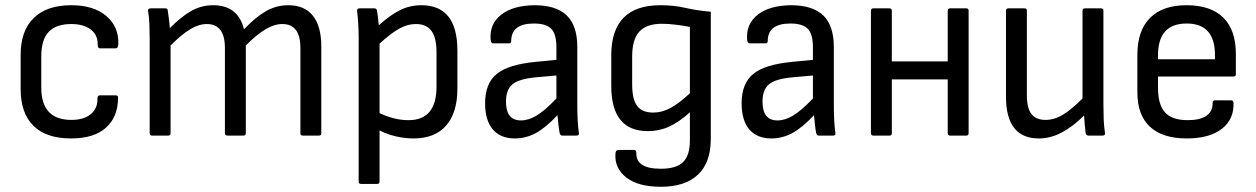

<svg xmlns="http://www.w3.org/2000/svg" viewBox="-20 -519 4808 735"><path d="M252 11Q157 11 108 -37.5Q59 -86 59 -178V-309Q59 -401 109 -450Q159 -499 253 -499Q337 -499 385.5 -459Q434 -419 433 -353Q433 -334 423 -334H363Q354 -334 354 -347Q355 -385 327.5 -406Q300 -427 253 -427Q195 -427 166.5 -397Q138 -367 138 -303V-184Q138 -60 253 -60Q301 -60 327.5 -82Q354 -104 353 -141Q353 -154 362 -154H423Q432 -154 432 -146Q432 -72 386 -30.5Q340 11 252 11Z M562 0Q553 0 553 -9V-366Q553 -395 552 -424Q551 -453 547 -476Q545 -487 557 -487H613Q621 -487 622 -480Q624 -464 626.5 -447Q629 -430 630 -411Q673 -455 712 -477Q751 -499 796 -499Q891 -499 914 -407Q959 -454 998.5 -476.5Q1038 -499 1084 -499Q1146 -499 1178 -458.5Q1210 -418 1210 -341V-9Q1210 0 1201 0H1139Q1130 0 1130 -9V-335Q1130 -427 1061 -427Q1030 -427 996.5 -407Q963 -387 921 -345V-9Q921 0 912 0H851Q841 0 841 -9V-335Q841 -427 772 -427Q741 -427 708 -407Q675 -387 633 -345V-9Q633 0 624 0Z M1362 185Q1353 185 1353 176V-374Q1353 -398 1351.5 -426Q1350 -454 1347 -476Q1346 -487 1356 -487H1413Q1422 -487 1423 -478Q1425 -468 1427 -452Q1429 -436 1430 -422Q1473 -461 1511 -480Q1549 -499 1593 -499Q1731 -499 1731 -325V-180Q1731 -88 1688 -38.5Q1645 11 1563 11Q1531 11 1495.5 3Q1460 -5 1433 -20V176Q1433 185 1424 185ZM1572 -427Q1540 -427 1508.5 -409.5Q1477 -392 1433 -352V-86Q1490 -59 1544 -59Q1651 -59 1651 -187V-319Q1651 -375 1631.5 -401Q1612 -427 1572 -427Z M1951 11Q1896 11 1866.5 -23.5Q1837 -58 1837 -124Q1837 -199 1881 -235.5Q1925 -272 2029 -282L2110 -290V-338Q2110 -388 2090.5 -408.5Q2071 -429 2024 -429Q1937 -429 1937 -362Q1937 -353 1929 -353H1868Q1859 -353 1858 -369Q1854 -428 1899 -463Q1944 -498 2026 -499Q2109 -499 2149.5 -460Q2190 -421 2190 -339V-120Q2190 -51 2196 -10Q2198 0 2187 0H2132Q2124 0 2122 -12Q2120 -21 2118 -40Q2116 -59 2114 -78Q2069 -30 2031 -9.5Q1993 11 1951 11ZM1917 -130Q1917 -58 1974 -58Q2003 -58 2034 -76.5Q2065 -95 2110 -142V-230L2031 -223Q1967 -217 1942 -196.5Q1917 -176 1917 -130Z M2510 196Q2423 196 2377.5 160.5Q2332 125 2336 69Q2337 55 2347 55H2408Q2416 55 2416 67Q2414 127 2510 127Q2569 127 2595 101.5Q2621 76 2621 18V-89Q2580 -52 2542 -34.5Q2504 -17 2460 -17Q2320 -17 2320 -190V-307Q2320 -499 2508 -499Q2560 -499 2603 -489Q2646 -479 2701 -474V13Q2701 103 2652 149.5Q2603 196 2510 196ZM2481 -88Q2513 -88 2545.5 -105Q2578 -122 2621 -162V-416Q2596 -421 2566.5 -424.5Q2537 -428 2514 -428Q2455 -428 2427.5 -398Q2400 -368 2400 -302V-196Q2400 -139 2419 -113.5Q2438 -88 2481 -88Z M2933 11Q2878 11 2848.5 -23.5Q2819 -58 2819 -124Q2819 -199 2863 -235.5Q2907 -272 3011 -282L3092 -290V-338Q3092 -388 3072.5 -408.5Q3053 -429 3006 -429Q2919 -429 2919 -362Q2919 -353 2911 -353H2850Q2841 -353 2840 -369Q2836 -428 2881 -463Q2926 -498 3008 -499Q3091 -499 3131.5 -460Q3172 -421 3172 -339V-120Q3172 -51 3178 -10Q3180 0 3169 0H3114Q3106 0 3104 -12Q3102 -21 3100 -40Q3098 -59 3096 -78Q3051 -30 3013 -9.5Q2975 11 2933 11ZM2899 -130Q2899 -58 2956 -58Q2985 -58 3016 -76.5Q3047 -95 3092 -142V-230L3013 -223Q2949 -217 2924 -196.5Q2899 -176 2899 -130Z M3323 0Q3314 0 3314 -9V-478Q3314 -487 3323 -487H3385Q3394 -487 3394 -478V-284H3608V-478Q3608 -487 3617 -487H3679Q3688 -487 3688 -478V-9Q3688 0 3679 0H3617Q3608 0 3608 -9V-215H3394V-9Q3394 0 3385 0Z M3957 11Q3831 11 3831 -149V-478Q3831 -487 3840 -487H3902Q3911 -487 3911 -478V-154Q3911 -105 3928.5 -82.5Q3946 -60 3982 -60Q4016 -60 4048.5 -79.5Q4081 -99 4124 -142V-478Q4124 -487 4133 -487H4195Q4204 -487 4204 -478V-121Q4204 -92 4205 -64Q4206 -36 4210 -10Q4212 0 4200 0H4147Q4138 0 4136 -9Q4134 -25 4132.5 -42.5Q4131 -60 4130 -77Q4087 -34 4044 -11.5Q4001 11 3957 11Z M4523 11Q4431 11 4382.5 -33.5Q4334 -78 4334 -166V-309Q4334 -402 4382.5 -450.5Q4431 -499 4522 -499Q4615 -499 4663 -451.5Q4711 -404 4711 -313V-235Q4711 -226 4702 -226H4413V-183Q4413 -118 4440 -88.5Q4467 -59 4527 -59Q4574 -59 4598.5 -76Q4623 -93 4622 -125Q4622 -135 4632 -135H4693Q4700 -135 4702 -127Q4705 -63 4657.5 -26Q4610 11 4523 11ZM4413 -292H4631V-308Q4631 -429 4523 -429Q4413 -429 4413 -308Z"/></svg>

Font: Sofia Sans Semi Condensed
Style: Regular
Weight: 400
Designer: Botio Nikoltchev, Ani Petrova
Foundry: lettersoup
Version: Version 4.100; ttfautohint (v1.8.4.7-5d5b)